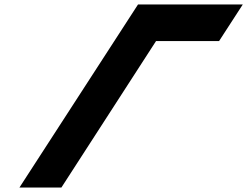

<svg xmlns="http://www.w3.org/2000/svg" viewBox="-20 -845 1114 865"><path d="M683 -660 256.5 0H67.5L601.9 -825H1073.9L967 -660Z"/></svg>

Font: Hussar
Style: BdWodka
Weight: 700
Foundry: Cannot Into Space Fonts
Version: Version 2.00